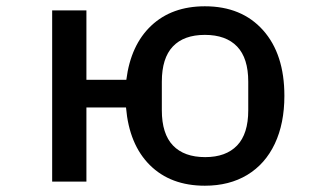

<svg xmlns="http://www.w3.org/2000/svg" viewBox="-20 -578 1040 611"><path d="M381 -236H255V0H146V-545H255V-324H382Q396 -435 461.5 -496.5Q527 -558 632 -558Q749 -558 817 -482Q885 -406 885 -273Q885 -185 854.5 -120.5Q824 -56 767 -21.5Q710 13 632 13Q523 13 457 -52.5Q391 -118 381 -236ZM770 -227V-318Q770 -393 734.5 -430Q699 -467 632 -467Q565 -467 530 -430Q495 -393 495 -318V-227Q495 -152 530.5 -115Q566 -78 633 -78Q699 -78 734.5 -115Q770 -152 770 -227Z"/></svg>

Font: IBM Plex Sans JP Medium
Style: Regular
Weight: 500
Designer: Mike Abbink; Paul van der Laan; Pieter van Rosmalen; Wujin Sim; Yejin Wi; Jinhee Kim; Boomi Park; Yona Kim; Kichan Ma
Foundry: Sandoll Inc.
Version: Version 1.001